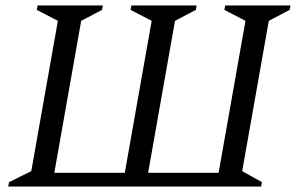

<svg xmlns="http://www.w3.org/2000/svg" viewBox="-20 -680 1089 700"><path d="M355 -660 352 -644 276 -604 178 -50H435L533 -604L456 -644L459 -660H697L694 -644L618 -604L520 -50H777L875 -604L798 -644L801 -660H1039L1036 -644L960 -604L863 -56L935 -16L932 0H10L13 -16L94 -56L191 -604L114 -644L117 -660Z"/></svg>

Font: Spectral SC
Style: Italic
Weight: 400
Italic angle: -10°
Designer: Jean-Baptiste Levee
Foundry: Production Type
Version: Version 2.001